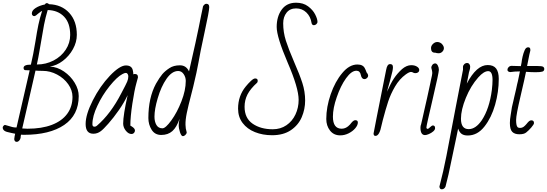

<svg xmlns="http://www.w3.org/2000/svg" viewBox="-102 -987 4040 1417"><path d="M479 -278Q479 -138 372 -65Q265 8 74 8L53 7Q50 21 50 31Q47 43 39 51.5Q31 60 22 60Q5 60 3 40Q5 20 10 0L-19 -6Q-58 -13 -70 -22.5Q-82 -32 -82 -46Q-82 -52 -76 -58.5Q-70 -65 -65 -65Q-62 -65 -44 -59Q-25 -53 -11.5 -49.5Q2 -46 20 -46L117 -468L87 -469Q72 -469 72 -486Q72 -510 126 -510Q143 -580 160 -684Q171 -755 181.5 -805Q192 -855 209 -907Q200 -903 179 -886Q172 -879 164 -873.5Q156 -868 150 -868Q144 -868 138.5 -873Q133 -878 133 -888Q133 -910 161 -928Q189 -946 229 -954Q235 -964 244 -964Q252 -964 260 -956Q353 -953 409 -892Q465 -831 465 -730Q465 -676 436.5 -624.5Q408 -573 362 -538Q316 -503 266 -496Q321 -493 370 -459.5Q419 -426 449 -376.5Q479 -327 479 -278ZM201 -678Q198 -663 189.5 -611.5Q181 -560 170 -511Q237 -511 293.5 -540.5Q350 -570 383 -620Q416 -670 416 -729Q416 -817 371 -864Q326 -911 250 -913Q233 -856 223 -804Q213 -752 201 -678ZM433 -272Q433 -321 401.5 -365.5Q370 -410 319 -437Q268 -464 213 -464Q181 -464 160 -466Q144 -396 111 -251.5Q78 -107 62 -39Q80 -37 101 -37Q206 -37 280.5 -65.5Q355 -94 394 -147Q433 -200 433 -272Z M807 -75Q807 -137 840 -285Q815 -231 775.5 -174.5Q736 -118 698 -75Q660 -32 642 -19Q617 0 587 0Q530 0 530 -72Q530 -142 583 -246.5Q636 -351 709 -428Q782 -504 827 -504Q873 -504 879 -464Q882 -452 882 -438Q887 -441 893 -441Q916 -441 916 -419V-415L904 -371Q890 -321 875 -223Q860 -125 860 -60L870 -54Q894 -39 894 -24Q894 -14 887 -6Q880 2 869 2Q846 2 826.5 -22.5Q807 -47 807 -75ZM613 -59Q715 -146 794 -300Q828 -364 836.5 -384Q845 -404 845 -423Q845 -433 840 -441Q835 -449 827 -449Q817 -449 801 -440Q761 -419 706.5 -351Q652 -283 617 -207Q580 -130 580 -70Q580 -52 595 -52Q606 -52 613 -59Z M1217 -63Q1217 -83 1223 -110Q1202 -48 1170 -19.5Q1138 9 1088 9Q1041 9 1017 -29.5Q993 -68 993 -116Q993 -265 1049 -369Q1076 -416 1096 -439.5Q1116 -463 1148 -484Q1179 -505 1226 -505Q1272 -505 1293 -460L1310 -535Q1343 -678 1365 -786L1383 -876L1394 -928Q1394 -940 1402.5 -949.5Q1411 -959 1421 -959Q1442 -959 1442 -936V-932Q1442 -905 1408 -750Q1373 -589 1363 -527Q1352 -463 1324 -347L1310 -292Q1287 -204 1276.5 -153Q1266 -102 1267 -66Q1267 -39 1276 -10Q1275 1 1265.5 9.5Q1256 18 1248 18Q1236 18 1226.5 -10.5Q1217 -39 1217 -63ZM1269 -390Q1269 -417 1253.5 -440Q1238 -463 1213 -463Q1167 -463 1127 -405.5Q1087 -348 1062 -262Q1038 -181 1038 -126Q1038 -89 1052.5 -64.5Q1067 -40 1097 -40Q1120 -40 1162.5 -98.5Q1205 -157 1237 -239Q1269 -321 1269 -390Z M1655 -185Q1655 -280 1712 -349Q1729 -370 1749 -389Q1769 -408 1781 -408Q1800 -408 1800 -391Q1800 -383 1796 -377Q1746 -332 1724.5 -290Q1703 -248 1703 -199Q1703 -115 1762.5 -74Q1822 -33 1911 -33Q1968 -33 2011.5 -62.5Q2055 -92 2078.5 -142Q2102 -192 2102 -250Q2102 -338 2021 -525Q1940 -714 1940 -788Q1940 -865 1977 -916Q2014 -967 2083 -967Q2136 -967 2171.5 -940.5Q2207 -914 2224 -880.5Q2241 -847 2241 -826Q2241 -816 2232.5 -808.5Q2224 -801 2215 -801Q2200 -801 2197 -819Q2190 -865 2159 -895Q2128 -925 2083 -925Q2038 -925 2013 -893.5Q1988 -862 1988 -815Q1988 -749 2008 -686.5Q2028 -624 2069 -529Q2109 -438 2129.5 -374.5Q2150 -311 2150 -245Q2150 -181 2125 -122.5Q2100 -64 2045 -26.5Q1990 11 1906 11Q1837 11 1779.5 -12Q1722 -35 1688.5 -79.5Q1655 -124 1655 -185Z M2306 -109Q2306 -197 2338.5 -291Q2371 -385 2424 -448Q2476 -511 2536 -511Q2579 -511 2592 -480Q2595 -475 2597 -469.5Q2599 -464 2601 -459Q2606 -445 2611 -443Q2615 -433 2615 -428Q2615 -419 2606.5 -411Q2598 -403 2588 -403Q2567 -403 2561 -434Q2555 -465 2528 -465Q2492 -465 2452 -409.5Q2412 -354 2383 -269Q2355 -189 2355 -126Q2355 -37 2420 -37Q2453 -37 2481 -68Q2484 -72 2492 -81.5Q2500 -91 2507 -95.5Q2514 -100 2520 -100Q2539 -100 2539 -83Q2539 -63 2520 -40.5Q2501 -18 2471 -3Q2441 12 2409 12Q2361 12 2333.5 -23.5Q2306 -59 2306 -109Z M2655 -2 2678 -121 2720 -332Q2748 -472 2748 -472Q2752 -494 2759 -504Q2766 -514 2777 -514Q2787 -514 2792.5 -509Q2798 -504 2798 -491Q2798 -468 2784 -421Q2777 -398 2774 -382Q2770 -368 2765 -350.5Q2760 -333 2754 -310Q2781 -371 2805 -407.5Q2829 -444 2865 -477Q2899 -506 2933 -506Q2958 -506 2975 -495.5Q2992 -485 2992 -471Q2992 -460 2984 -453.5Q2976 -447 2964 -447Q2955 -447 2947 -451Q2941 -456 2931 -456Q2918 -456 2893 -438Q2846 -404 2813.5 -348.5Q2781 -293 2762.5 -236.5Q2744 -180 2723 -100L2714 -63Q2699 16 2669 16Q2655 16 2655 -2Z M3001 -45Q3001 -59 3006 -70Q3011 -87 3015 -109L3030 -176L3050 -264Q3060 -313 3074 -374Q3076 -380 3078 -394Q3088 -437 3088 -444V-454Q3088 -462 3081 -487Q3081 -499 3089.5 -509Q3098 -519 3110 -519Q3121 -519 3129 -504Q3137 -489 3137 -471Q3137 -451 3091 -255Q3045 -59 3045 -47Q3045 -36 3055 -36Q3060 -36 3073 -49Q3085 -61 3093 -61Q3109 -61 3109 -41Q3109 -29 3095 -17Q3081 -5 3063 2.5Q3045 10 3035 10Q3001 10 3001 -45ZM3112 -598H3108Q3079 -598 3079 -632Q3079 -649 3093.5 -663Q3108 -677 3125 -677Q3142 -677 3157 -665Q3174 -648 3174 -632Q3174 -617 3162.5 -605.5Q3151 -594 3136 -594Q3120 -594 3112 -598Z M3141 390Q3171 276 3193 162L3223 5L3253 -152L3261 -194Q3301 -402 3315 -472V-494Q3315 -504 3324 -513Q3333 -522 3345 -522Q3356 -522 3362 -513.5Q3368 -505 3368 -495Q3368 -481 3363 -466L3359 -453Q3357 -445 3357 -442L3343 -370Q3415 -507 3497 -507Q3540 -507 3559.5 -481.5Q3579 -456 3579 -405Q3579 -309 3552 -214Q3525 -119 3474 -54Q3422 13 3350 13Q3322 13 3305.5 1.5Q3289 -10 3279 -38L3267 21Q3243 131 3232 187Q3208 309 3186 390Q3177 410 3158 410Q3143 410 3141 390ZM3454 -100Q3510 -185 3528 -323Q3533 -366 3533 -397Q3533 -462 3501 -462Q3469 -462 3428 -416Q3372 -353 3336 -264.5Q3300 -176 3300 -111Q3300 -34 3357 -34Q3409 -34 3454 -100Z M3661 -79Q3661 -105 3667 -139L3676 -196L3687 -243L3693 -270L3706 -325Q3708 -338 3715 -367L3720 -387L3729 -430L3735 -460Q3696 -460 3663 -455Q3643 -458 3643 -472Q3643 -482 3651 -491Q3659 -500 3670 -501L3742 -499Q3742 -499 3747 -524Q3749 -544 3755 -570Q3761 -596 3770 -616Q3779 -638 3796 -638Q3812 -638 3812 -620V-614Q3808 -594 3805 -585L3788 -500H3860Q3898 -500 3907 -494Q3915 -488 3915 -479Q3915 -463 3900.5 -458.5Q3886 -454 3851 -454Q3819 -454 3780 -457Q3774 -424 3739 -274Q3707 -138 3707 -102Q3707 -63 3716 -51Q3721 -43 3737 -43Q3751 -43 3761.5 -50.5Q3772 -58 3783 -71Q3794 -85 3802 -92Q3810 -99 3819 -99Q3839 -99 3839 -79Q3839 -69 3819 -46Q3799 -23 3781 -9Q3765 4 3731 4Q3696 4 3678.5 -14Q3661 -32 3661 -79Z"/></svg>

Font: Bad Script
Style: Regular
Weight: 400
Italic angle: -10°
Designer: Roman Shchyukin (Gaslight Type Foundry), Cyreal (Charset Expansion)
Foundry: Gaslight
Version: Version 2.000